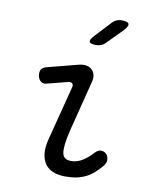

<svg xmlns="http://www.w3.org/2000/svg" viewBox="-88 -854 775 933"><g transform="rotate(10 300.0 -387.5)"><path d="M132 -419Q115 -414 103 -422.5Q91 -431 87 -450Q84 -470 91 -481.5Q98 -493 120 -498L267 -536Q290 -542 306.5 -538.5Q323 -535 333.5 -525Q344 -515 347.5 -499.5Q351 -484 346 -465L283 -217Q272 -172 269 -143.5Q266 -115 269.5 -99Q273 -83 284 -76Q295 -69 313 -69Q342 -69 369 -86Q396 -103 418 -128Q433 -144 447.5 -144Q462 -144 472 -135Q484 -125 485 -107Q486 -89 473 -74Q455 -52 436.5 -36Q418 -20 397.5 -10Q377 0 353 5Q329 10 298 10Q265 10 239.5 0.5Q214 -9 198.5 -30Q183 -51 179.5 -83Q176 -115 188 -159L256 -423Q259 -436 252 -442Q245 -448 233 -445ZM383 -667Q372 -655 360 -650Q348 -645 334 -645Q305 -645 301.5 -655.5Q298 -666 320 -689L387 -761Q397 -773 409.5 -779Q422 -785 437 -785Q468 -785 472 -773.5Q476 -762 453 -738Z"/></g></svg>

Font: Maple Mono NL Light
Style: Italic
Weight: 300
Italic angle: -10°
Monospace: yes
Designer: subframe7536
Version: Version 7.000